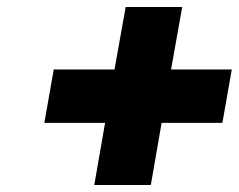

<svg xmlns="http://www.w3.org/2000/svg" viewBox="-20 -625 684 550"><path d="M617 -273H443L412 -95H250L281 -273H107L134 -426H308L340 -605H502L470 -426H644Z"/></svg>

Font: Fz Poppins
Style: Bold Italic
Weight: 700
Italic angle: -10°
Designer: Ninad Kale (Devanagari), Jonny Pinhorn (Latin)
Foundry: Indian Type Foundry
Version: Vit hóa bi Vntype.Com & FontZin.Com